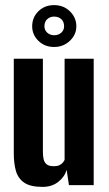

<svg xmlns="http://www.w3.org/2000/svg" viewBox="-20 -725 425 752"><path d="M147 7Q99 7 75 -9.5Q51 -26 42.5 -55Q34 -84 34 -124V-495H148V-131Q148 -116 150.5 -103Q153 -90 162 -82Q171 -74 191 -74Q204 -74 212.5 -78Q221 -82 226 -88Q231 -94 233 -99V-495H347V0H250L241 -60Q233 -32 208 -12.5Q183 7 147 7ZM192 -541Q155 -541 130.5 -565Q106 -589 106 -622Q106 -657 130.5 -681Q155 -705 192 -705Q229 -705 254 -680.5Q279 -656 279 -622Q279 -589 253.5 -565Q228 -541 192 -541ZM192 -587Q209 -587 220 -597Q231 -607 231 -622Q231 -640 220 -650Q209 -660 192 -660Q176 -660 165 -650Q154 -640 154 -622Q154 -607 165 -597Q176 -587 192 -587Z"/></svg>

Font: Alumni Sans
Style: Bold
Weight: 700
Designer: Robert E. Leuschke
Foundry: Robert E. Leuschke
Version: Version 1.018